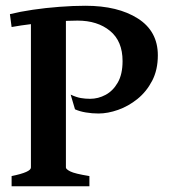

<svg xmlns="http://www.w3.org/2000/svg" viewBox="-20 -650 607 670"><path d="M530.8 -457Q530.8 -406.2 511 -368.2Q491.2 -330.1 459.7 -304.7Q428.2 -279.3 392.1 -266.6Q356 -253.9 323.7 -253.9Q301.3 -253.9 279.5 -257.6Q257.8 -261.2 241.7 -268.6L226.6 -319.8Q246.6 -310.5 262 -307.9Q277.3 -305.2 294.4 -305.2Q322.8 -305.2 348.6 -319.1Q374.5 -333 391.1 -362.1Q407.7 -391.1 407.7 -437Q407.7 -506.3 364 -542.2Q320.3 -578.1 250.5 -578.1Q216.3 -578.1 174.8 -574.7Q133.3 -571.3 92.8 -566.4Q52.2 -561.5 20.5 -555.7L14.6 -600.6Q49.8 -609.4 94.7 -616Q139.6 -622.6 187.5 -626.2Q235.4 -629.9 278.3 -629.9Q391.6 -629.9 461.2 -585.4Q530.8 -541 530.8 -457ZM20.5 0V-35.6Q87.9 -49.3 87.9 -65.4V-580.1H210V-65.4Q210 -59.6 225.3 -51.8Q240.7 -43.9 292 -35.6V0Z"/></svg>

Font: Gentium Plus
Style: Bold
Weight: 700
Designer: Victor Gaultney, Annie Olsen, Iska Routamaa, Becca Hirsbrunner
Foundry: SIL International
Version: Version 6.101